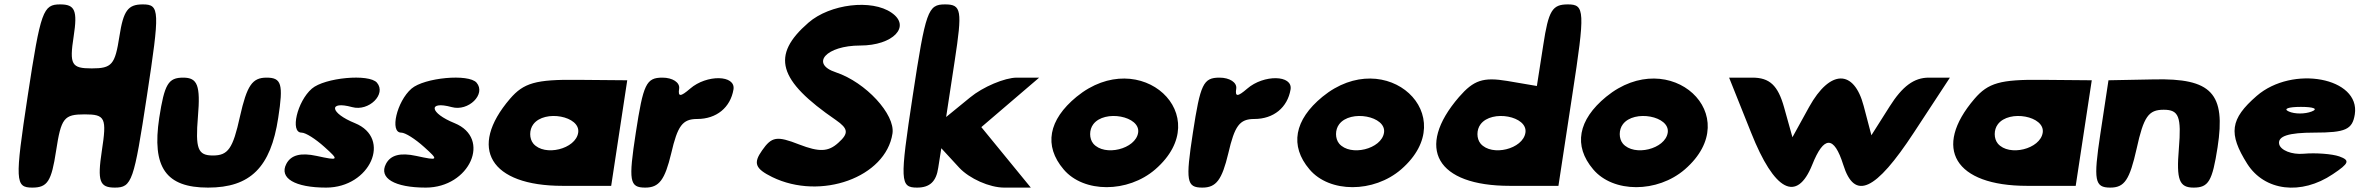

<svg xmlns="http://www.w3.org/2000/svg" viewBox="-20 -903 10729 873"><path d="M106 -467C47 -79 49 -50 127 -50C196 -50 214 -79 235 -217C258 -367 271 -383 365 -383C459 -383 466 -367 443 -217C422 -79 433 -50 502 -50C580 -50 589 -79 648 -467C707 -855 707 -883 629 -883C562 -883 541 -855 523 -738C503 -609 489 -592 397 -592C305 -592 295 -609 315 -738C333 -855 321 -883 254 -883C176 -883 165 -855 106 -467Z M704 -367C670 -142 734 -50 926 -50C1118 -50 1211 -142 1245 -367C1269 -521 1260 -550 1192 -550C1127 -550 1103 -515 1071 -373C1039 -227 1017 -196 948 -196C879 -196 868 -227 880 -373C892 -515 878 -550 813 -550C745 -550 728 -521 704 -367Z M1398 -500C1331 -442 1298 -300 1351 -300C1370 -300 1415 -271 1455 -235C1523 -174 1521 -172 1420 -194C1347 -210 1303 -198 1282 -158C1248 -93 1321 -50 1463 -50C1663 -50 1763 -274 1594 -343C1480 -389 1471 -446 1581 -416C1657 -395 1738 -475 1694 -527C1658 -569 1456 -550 1398 -500Z M1851 -500C1784 -442 1751 -300 1804 -300C1823 -300 1868 -271 1908 -235C1976 -174 1974 -172 1873 -194C1800 -210 1756 -198 1735 -158C1701 -93 1774 -50 1916 -50C2116 -50 2216 -274 2047 -343C1933 -389 1924 -446 2034 -416C2110 -395 2191 -475 2147 -527C2111 -569 1909 -550 1851 -500Z M2299 -454C2106 -229 2209 -58 2538 -58H2759L2832 -538L2604 -540C2416 -542 2361 -526 2299 -454ZM2609 -300C2598 -225 2456 -190 2405 -250C2386 -273 2386 -313 2405 -338C2456 -406 2620 -375 2609 -300Z M2871 -300C2837 -79 2842 -50 2914 -50C2977 -50 3003 -85 3032 -206C3061 -331 3083 -362 3150 -362C3238 -362 3301 -414 3315 -496C3326 -563 3193 -565 3118 -500C3074 -462 3062 -462 3068 -500C3072 -528 3038 -550 2992 -550C2918 -550 2905 -521 2871 -300Z M3656 -800C3484 -651 3517 -538 3781 -357C3837 -318 3840 -297 3792 -254C3746 -212 3705 -211 3614 -246C3512 -286 3489 -282 3445 -219C3404 -161 3414 -136 3491 -98C3712 10 4008 -97 4038 -296C4051 -383 3916 -529 3781 -574C3662 -613 3737 -696 3891 -696C4041 -696 4124 -783 4034 -845C3944 -908 3754 -885 3656 -800Z M4130 -467C4071 -79 4072 -50 4150 -50C4208 -50 4237 -78 4246 -140L4260 -229L4342 -140C4388 -91 4479 -50 4546 -50H4667C4592 -142 4517 -233 4442 -325C4529 -400 4618 -475 4705 -550H4603C4549 -550 4449 -508 4391 -460L4282 -371L4321 -627C4356 -856 4352 -883 4277 -883C4199 -883 4189 -855 4130 -467Z M4875 -463C4747 -358 4725 -240 4816 -133C4907 -25 5108 -25 5233 -133C5515 -378 5165 -700 4875 -463ZM5155 -300C5144 -225 5002 -190 4951 -250C4932 -273 4932 -313 4951 -338C5002 -406 5166 -375 5155 -300Z M5404 -300C5370 -79 5375 -50 5447 -50C5510 -50 5536 -85 5565 -206C5594 -331 5616 -362 5683 -362C5771 -362 5834 -414 5848 -496C5859 -563 5726 -565 5651 -500C5607 -462 5595 -462 5601 -500C5605 -528 5571 -550 5525 -550C5451 -550 5438 -521 5404 -300Z M5993 -463C5865 -358 5843 -240 5934 -133C6025 -25 6226 -25 6351 -133C6633 -378 6283 -700 5993 -463ZM6273 -300C6262 -225 6120 -190 6069 -250C6050 -273 6050 -313 6069 -338C6120 -406 6284 -375 6273 -300Z M6997 -698 6968 -512 6833 -535C6724 -553 6681 -539 6614 -462C6413 -229 6512 -58 6845 -58H7066L7129 -471C7188 -854 7186 -883 7109 -883C7038 -883 7021 -856 6997 -698ZM6916 -300C6905 -225 6763 -190 6712 -250C6693 -273 6693 -313 6712 -338C6763 -406 6927 -375 6916 -300Z M7283 -463C7155 -358 7133 -240 7224 -133C7315 -25 7516 -25 7641 -133C7923 -378 7573 -700 7283 -463ZM7563 -300C7552 -225 7410 -190 7359 -250C7340 -273 7340 -313 7359 -338C7410 -406 7574 -375 7563 -300Z M7942 -300C8048 -33 8150 20 8220 -154C8273 -287 8319 -287 8361 -154C8412 10 8507 -33 8682 -300L8846 -550H8750C8683 -550 8630 -511 8572 -419L8489 -288L8454 -421C8410 -589 8301 -588 8206 -417L8130 -279L8092 -415C8064 -515 8026 -550 7948 -550H7842Z M8958 -454C8765 -229 8868 -58 9197 -58H9418L9491 -538L9263 -540C9075 -542 9020 -526 8958 -454ZM9268 -300C9257 -225 9115 -190 9064 -250C9045 -273 9045 -313 9064 -338C9115 -406 9279 -375 9268 -300Z M9530 -294C9498 -82 9504 -50 9575 -50C9640 -50 9663 -85 9695 -227C9727 -373 9749 -404 9818 -404C9887 -404 9899 -373 9887 -227C9875 -85 9889 -50 9954 -50C10022 -50 10039 -79 10063 -233C10101 -479 10036 -548 9773 -542L9567 -538Z M10241 -467C10120 -362 10111 -296 10198 -158C10277 -34 10443 -14 10587 -111C10662 -161 10666 -174 10616 -192C10584 -203 10510 -209 10455 -204C10400 -199 10349 -220 10343 -248C10336 -284 10386 -300 10503 -300C10645 -300 10676 -314 10687 -383C10713 -550 10404 -608 10241 -467ZM10491 -396C10460 -384 10414 -384 10387 -396C10360 -408 10384 -417 10442 -417C10500 -417 10522 -408 10491 -396Z"/></svg>

Font: Hussar Skorodowane
Style: Ky
Weight: 700
Foundry: Cannot Into Space Fonts
Version: Version 0.892